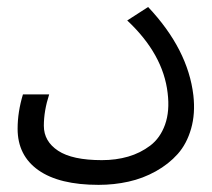

<svg xmlns="http://www.w3.org/2000/svg" viewBox="-20 -513 599 543"><path d="M44.9 -246.1H119.1Q104 -199.7 104 -157.2Q104 -113.3 144.3 -86.7Q184.6 -60.1 268.1 -60.1Q308.1 -60.1 342.5 -70.1Q377 -80.1 405 -101.3Q433.1 -122.6 446.8 -160.6Q460.4 -198.7 454.1 -250Q441.4 -359.9 339.8 -455.1L398.9 -493.2Q511.7 -373.5 526.9 -243.2Q532.7 -191.9 520.5 -149.2Q508.3 -106.4 482.7 -77.6Q457 -48.8 420.7 -28.6Q384.3 -8.3 343.5 0.7Q302.7 9.8 258.8 9.8Q147.5 9.8 88.6 -31.7Q29.8 -73.2 29.8 -148.9Q29.8 -196.3 44.9 -246.1Z"/></svg>

Font: LT Superior
Style: Regular
Weight: 400
Designer: Daniel Lyons
Foundry: LyonsType
Version: Version 1.000